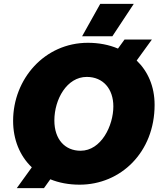

<svg xmlns="http://www.w3.org/2000/svg" viewBox="-20 -940 838 996"><path d="M393 18C606 18 782 -150 782 -396C782 -492 747 -570 689 -626L768 -735H626L592 -688C545 -708 492 -718 436 -718C211 -718 48 -530 48 -313C48 -217 82 -132 145 -72L67 36H208L241 -10C285 8 336 18 393 18ZM398 -158C317 -158 262 -217 262 -315C262 -425 327 -541 430 -541C515 -541 568 -479 568 -388C568 -288 505 -158 398 -158ZM674 -920H500L406 -752H563Z"/></svg>

Font: Fixel Display 20240404 Black
Style: Italic
Weight: 900
Italic angle: -10°
Designer: AlfaBravo + MacPaw
Foundry: Kyrylo Tkachov, Marchela Mozhyna, Serhii Makarenko, Maria Weinstein, Zakhar Kryvoshyya
Version: Version 1.211;Glyphs 3.2 (3225)